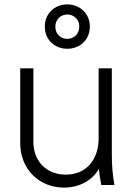

<svg xmlns="http://www.w3.org/2000/svg" viewBox="-20 -842 612 874"><path d="M271 12C342 12 400 -21 430 -73C432 -53 435 -31 441 0H501C492 -49 489 -88 489 -149V-531H429V-212C429 -115 372 -47 280 -47C196 -47 132 -103 132 -197V-531H72V-192C72 -67 163 12 271 12ZM184 -721C184 -659 231 -620 286 -620C342 -620 389 -659 389 -721C389 -782 342 -822 286 -822C231 -822 184 -782 184 -721ZM232 -721C232 -754 257 -776 286 -776C316 -776 341 -754 341 -721C341 -687 316 -665 286 -665C256 -665 232 -687 232 -721Z"/></svg>

Font: Mluvka Light
Style: Regular
Weight: 300
Designer: Modified by Jiří Krblich, Original typeface by Gumpita Rahayu
Foundry: Gumpita Rahayu & Jiří Krblich
Version: Version 2.000;Glyphs 3.1.1 (3134)